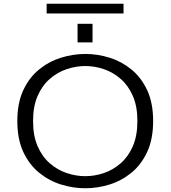

<svg xmlns="http://www.w3.org/2000/svg" viewBox="-20 -994 915 1025"><path d="M435.5 11Q370 11 305.8 -9Q241.5 -29 188.8 -72Q136 -115 104.2 -183.2Q72.5 -251.5 72.5 -348Q72.5 -444 104.2 -512.2Q136 -580.5 188.8 -623.2Q241.5 -666 305.8 -686Q370 -706 435.5 -706Q501 -706 565 -686Q629 -666 681.5 -623.2Q734 -580.5 765.8 -512.5Q797.5 -444.5 797.5 -348Q797.5 -251.5 765.8 -183Q734 -114.5 681.5 -71.8Q629 -29 565 -9Q501 11 435.5 11ZM435.5 -53.5Q485 -53.5 534 -70Q583 -86.5 623.8 -121.8Q664.5 -157 689 -213Q713.5 -269 713.5 -348Q713.5 -426.5 689 -482.2Q664.5 -538 623.8 -573.2Q583 -608.5 534 -625Q485 -641.5 435.5 -641.5Q386 -641.5 336.5 -625Q287 -608.5 246.2 -573.2Q205.5 -538 181 -482.2Q156.5 -426.5 156.5 -348Q156.5 -269 181 -213Q205.5 -157 246.2 -121.8Q287 -86.5 336.5 -70Q386 -53.5 435.5 -53.5ZM394 -867H474V-767.5H394ZM229 -922V-974H639.5V-922Z"/></svg>

Font: Trispace SemiExpanded Light
Style: Regular
Weight: 300
Width: 6
Designer: Tyler Finck
Foundry: Etcetera Type Company
Version: Version 1.210; ttfautohint (v1.8.3)